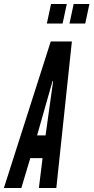

<svg xmlns="http://www.w3.org/2000/svg" viewBox="-48 -943 469 963"><path d="M-28.5 0H59L104 -150H165.5L147 0H234.5L312.5 -735H206.5ZM138 -264 213.5 -529 215.5 -536.5H218L217.5 -529L180.5 -264ZM300.5 -825H379.5L400.5 -923H321.5ZM187 -825H266L287 -923H208Z"/></svg>

Font: League Gothic SemiCondensed Italic
Style: Regular
Weight: 400
Width: 4
Designer: The League of Moveable Type
Version: Version 1.600; ttfautohint (v1.8.3)